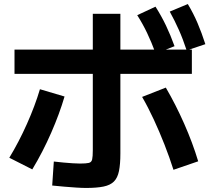

<svg xmlns="http://www.w3.org/2000/svg" viewBox="-20 -875 1040 949"><path d="M405 54Q385.3 54 356.8 52.1Q328.3 50.3 297.3 47.6Q266.3 45 238 42L246 -76.6Q269.3 -74 293.5 -71.6Q317.7 -69.3 339 -68Q360.3 -66.6 375.4 -66.6Q405.7 -66.6 419 -69.8Q432.4 -73 435.5 -87.1Q438.7 -101.3 438.7 -133V-806.7H575V-116.7Q575 -63.7 568.1 -29.8Q561.3 4 543.1 22.2Q525 40.3 491.6 47.1Q458.3 54 405 54ZM26 -95.3Q73.7 -174 113.2 -262.7Q152.7 -351.3 177.4 -434L299 -398Q274.3 -313.3 233.1 -219Q192 -124.7 139.6 -37.7ZM837.4 -35.7Q818 -96.7 793.2 -160Q768.4 -223.3 740.2 -284.2Q712 -345 682.4 -396L799.6 -442Q848.3 -358.7 890.3 -263.7Q932.3 -168.7 959.6 -77.7ZM51.7 -510V-629.9H928.3V-510ZM749.7 -610.3Q728.4 -667.3 707.2 -711.8Q686 -756.3 658.3 -800L748.6 -842Q777.6 -796.3 800.2 -749.2Q822.7 -702 842.7 -646.7ZM902.7 -625.7Q884 -682.7 863.8 -727.8Q843.7 -773 819 -817.7L908.3 -855Q936.3 -808.3 956.6 -760.5Q977 -712.7 995 -656.7Z"/></svg>

Font: M PLUS 2 Thin
Style: Regular
Weight: 100
Designer: Coji Morishita
Foundry: UNDERFOREST DESIGN
Version: Version 1.001